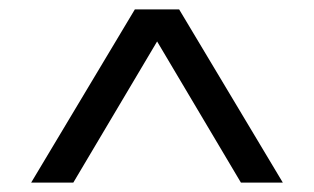

<svg xmlns="http://www.w3.org/2000/svg" viewBox="-20 -760 671 410"><path d="M46.5 -370 268 -740H362.5L584 -370H494.5L315.5 -671.5L136.5 -370Z"/></svg>

Font: Encode Sans Exp
Style: Regular
Weight: 400
Width: 7
Designer: Multiple Designers
Foundry: Impallari Type
Version: Version 3.002; ttfautohint (v1.8.3) -l 8 -r 50 -G 200 -x 14 